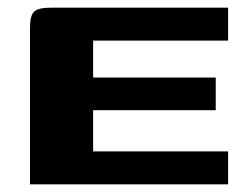

<svg xmlns="http://www.w3.org/2000/svg" viewBox="-20 -480 645 500"><path d="M58.1 0V-407.7Q58.1 -439.7 68.9 -449.8Q79.7 -460 112.4 -460H574V-374.2H222.5V-278.1H541.8V-193H222.5V-85.8H574V0Z"/></svg>

Font: Genos Thin
Style: Regular
Weight: 100
Designer: Robert E. Leuschke
Foundry: Robert E. Leuschke
Version: Version 1.010